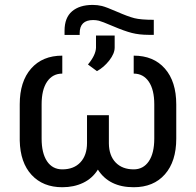

<svg xmlns="http://www.w3.org/2000/svg" viewBox="-20 -763 808 793"><path d="M532.2 -533.2V-459Q571.8 -459 594.5 -425.8Q617.2 -392.6 617.2 -332V-190.9Q617.2 -129.9 594.5 -96.7Q571.8 -63.5 532.2 -63.5Q484.9 -63.5 457.5 -92Q430.2 -120.6 429.7 -170.9V-287.1H339.4V-172.4Q339.4 -122.1 312.3 -92.8Q285.2 -63.5 237.3 -63.5Q196.8 -63.5 174.3 -96.9Q151.9 -130.4 151.9 -190.4V-332Q151.9 -392.6 174.6 -425.8Q197.3 -459 237.3 -459V-533.2Q155.3 -533.2 108.4 -479.7Q61.5 -426.3 61.5 -332V-182.6Q63.5 -91.3 110.6 -40.5Q157.7 10.3 237.3 10.3Q285.2 10.3 323.2 -7.8Q361.3 -25.9 384.3 -62.5Q430.7 10.3 532.2 10.3Q614.3 10.3 661.1 -43Q708 -96.2 708 -190.4V-331.5Q708 -426.3 661.1 -479.7Q614.3 -533.2 532.2 -533.2ZM615.2 -681.2Q561.5 -681.2 534.9 -688Q508.3 -694.8 463.6 -714.4Q418.9 -733.9 400.9 -738.3Q382.8 -742.7 362.8 -742.7Q308.6 -742.7 277.6 -716.3Q246.6 -689.9 246.6 -636.2V-618.7H309.1V-626Q309.1 -680.2 364.7 -680.2Q376.5 -680.2 388.2 -677.5Q399.9 -674.8 446.8 -654.8Q493.7 -634.8 524.4 -627Q555.2 -619.1 593.8 -619.1H615.2ZM343.3 -496.6 380.4 -469.2Q409.2 -484.9 431.4 -513.4Q453.6 -542 453.6 -566.4V-616.2H376.5V-565.4Q375 -534.7 343.3 -496.6Z"/></svg>

Font: FAU Chimera
Style: Regular
Weight: 400
Version: Version 1.002;hotconv 1.0.117;makeotfexe 2.5.65602